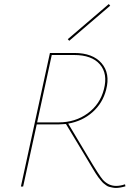

<svg xmlns="http://www.w3.org/2000/svg" viewBox="-20 -919 661 946"><path d="M523 -891 321 -718 314 -726 516 -899ZM596 -11 598 -1Q571 7 551 7Q542 7 533.5 5Q525 3 518 1.5Q511 0 503 -6Q495 -12 490 -16Q485 -20 477 -30Q469 -40 464.5 -45.5Q460 -51 451 -65.5Q442 -80 437.5 -87.5Q433 -95 422 -113.5Q411 -132 405 -142L305 -308Q281 -306 267 -306H161L94 0H83L226 -658H346Q437 -658 480.5 -607.5Q524 -557 503 -477Q486 -411 436 -366.5Q386 -322 316 -310L414 -146Q470 -52 487 -33Q515 -3 552 -3Q573 -3 596 -11ZM163 -316H269Q351 -316 412 -360.5Q473 -405 492 -479Q512 -556 472 -602Q432 -648 345 -648H235Z"/></svg>

Font: EauTestInfant Hairline
Style: Italic
Weight: 250
Italic angle: -12°
Designer: Christian Thalmann (Catharsis Fonts)
Version: Version 0.001;PS 000.001;hotconv 1.0.88;makeotf.lib2.5.64775